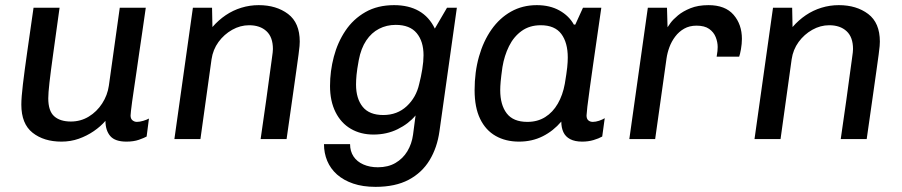

<svg xmlns="http://www.w3.org/2000/svg" viewBox="-20 -541 3508 747"><path d="M219.2 10Q150.5 10 106.8 -24.6Q63 -59.2 63 -133.8Q63 -161.5 69.1 -212.9Q75.2 -264.2 85.9 -339.1Q96.5 -414 110.5 -511H211.8Q196.8 -402.2 186.9 -331.4Q177 -260.5 172.4 -219.5Q167.8 -178.5 167.8 -158.5Q167.8 -109.5 190.6 -88.9Q213.5 -68.2 255.8 -68.2Q294 -68.2 325.4 -87.4Q356.8 -106.5 377.5 -138.5Q398.2 -170.5 403.5 -207.5L446 -511H547.2Q540.5 -463.8 534 -419.5Q527.5 -375.2 521.6 -335.1Q515.8 -295 510.8 -260Q505.8 -225 501.4 -196.2Q497 -167.5 494.1 -145.8Q491.2 -124 489.6 -110.1Q488 -96.2 488 -91.8Q488 -78.8 495.6 -72.8Q503.2 -66.8 512.5 -66.8Q523.5 -66.8 537.2 -70.9Q551 -75 559.5 -79.8L550.5 -9.8Q541 -4.5 520.5 2.8Q500 10 471.8 10Q427.8 10 409.1 -11.6Q390.5 -33.2 390.2 -70.8Q371.5 -49 344.9 -30.8Q318.2 -12.5 286.5 -1.2Q254.8 10 219.2 10Z M658.5 0 730.5 -511H805L806.5 -435.8Q830 -462.8 858.2 -481.9Q886.5 -501 919.2 -511Q952 -521 986.5 -521Q1055.2 -521 1100.8 -486.6Q1146.2 -452.2 1146.2 -379.2Q1146.2 -373 1145.4 -362Q1144.5 -351 1141.6 -329.2Q1138.8 -307.5 1133 -267Q1127.2 -226.5 1118.1 -161.8Q1109 -97 1095 0H994Q1007.2 -91.2 1015.8 -152.2Q1024.2 -213.2 1029.2 -250.6Q1034.2 -288 1037.1 -308Q1040 -328 1040.9 -336.8Q1041.8 -345.5 1041.8 -350.2Q1041.8 -396.5 1016.8 -419.6Q991.8 -442.8 949.2 -442.8Q914.8 -442.8 883.4 -425.1Q852 -407.5 830.2 -377.8Q808.5 -348 803 -310.2L759.8 0Z M1441 186Q1391.5 186 1354.1 173.2Q1316.8 160.5 1291.2 137.9Q1265.8 115.2 1253.1 84.9Q1240.5 54.5 1240.5 19.8H1342Q1342 47.5 1355.5 67.8Q1369 88 1393.8 98.9Q1418.5 109.8 1450.2 109.8Q1489.8 109.8 1518.6 93Q1547.5 76.2 1564.9 47.4Q1582.2 18.5 1587 -17L1596.8 -91.8Q1569.5 -59.2 1527.1 -38.4Q1484.8 -17.5 1433 -17.5Q1383.2 -17.5 1345 -39.8Q1306.8 -62 1285.4 -104.8Q1264 -147.5 1264 -206.5Q1264 -264.2 1278.8 -320.2Q1293.5 -376.2 1323.9 -421.5Q1354.2 -466.8 1401.6 -493.9Q1449 -521 1513.2 -521Q1570 -521 1609.9 -498.2Q1649.8 -475.5 1671.8 -429.8L1719.2 -511H1757.5L1689.8 -30.5Q1681 33.2 1651.4 82.1Q1621.8 131 1569.9 158.5Q1518 186 1441 186ZM1471.2 -93.5Q1525.5 -93.5 1562.4 -127.8Q1599.2 -162 1610.8 -213.8Q1618 -241.5 1622.9 -271.8Q1627.8 -302 1627.8 -326Q1627.8 -380.2 1601.1 -412.2Q1574.5 -444.2 1519.5 -444.2Q1484.2 -444.2 1454.8 -429Q1425.2 -413.8 1404.9 -383.4Q1384.5 -353 1375.8 -307Q1369 -270 1367.1 -249.2Q1365.2 -228.5 1365.2 -212.2Q1365.2 -157.5 1391 -125.5Q1416.8 -93.5 1471.2 -93.5Z M1999.2 10Q1947.5 10 1908.5 -12.1Q1869.5 -34.2 1848 -78.6Q1826.5 -123 1826.5 -190Q1826.5 -260.8 1843.5 -320.8Q1860.5 -380.8 1892.1 -425.9Q1923.8 -471 1968.4 -496Q2013 -521 2068.5 -521Q2119.5 -521 2156.6 -500.2Q2193.8 -479.5 2212.8 -445.2H2218.2L2248.2 -511H2319.5Q2312 -458.8 2303.9 -402.8Q2295.8 -346.8 2288.2 -294Q2280.8 -241.2 2274.6 -197.5Q2268.5 -153.8 2265.2 -125.9Q2262 -98 2262 -91.8Q2262 -78.8 2268.9 -72.8Q2275.8 -66.8 2286.5 -66.8Q2297.5 -66.8 2310.9 -71.2Q2324.2 -75.8 2332.8 -81.2L2323 -9.8Q2309.8 -2.2 2289.2 3.9Q2268.8 10 2245 10Q2216.8 10 2198.4 0.4Q2180 -9.2 2171.9 -26.9Q2163.8 -44.5 2163.8 -68Q2132.8 -31.5 2091.5 -10.8Q2050.2 10 1999.2 10ZM2031.8 -66.8Q2071.2 -66.8 2101 -85.4Q2130.8 -104 2150.1 -137.5Q2169.5 -171 2177.5 -215.2Q2184.5 -257 2186.8 -278.9Q2189 -300.8 2189 -317.2Q2189 -375.2 2163.8 -409Q2138.5 -442.8 2083.8 -442.8Q2040.5 -442.8 2009.6 -420.6Q1978.8 -398.5 1960.4 -361.4Q1942 -324.2 1934.8 -280Q1929.5 -242.5 1927.9 -223.6Q1926.2 -204.8 1926.2 -190.2Q1926.2 -133 1951.5 -99.9Q1976.8 -66.8 2031.8 -66.8Z M2428.5 0 2500.5 -511H2575L2577.2 -435Q2578.8 -438 2588.5 -451.4Q2598.2 -464.8 2617.6 -481Q2637 -497.2 2666.5 -509.1Q2696 -521 2736.5 -521Q2801.5 -521 2834 -483.5Q2866.5 -446 2866.5 -389.8Q2866.5 -370.8 2862.8 -349.6Q2859 -328.5 2855.8 -320.5H2768.2Q2770.5 -332.5 2771.4 -342.4Q2772.2 -352.2 2772.2 -358.2Q2772.2 -377.2 2764.6 -396.5Q2757 -415.8 2739.1 -428.5Q2721.2 -441.2 2689.8 -441.2Q2662.5 -441.2 2641.9 -429.5Q2621.2 -417.8 2606.9 -398.6Q2592.5 -379.5 2584.4 -357.4Q2576.2 -335.2 2573.2 -313.5L2529 0Z M2915.5 0 2987.5 -511H3062L3063.5 -435.8Q3087 -462.8 3115.2 -481.9Q3143.5 -501 3176.2 -511Q3209 -521 3243.5 -521Q3312.2 -521 3357.8 -486.6Q3403.2 -452.2 3403.2 -379.2Q3403.2 -373 3402.4 -362Q3401.5 -351 3398.6 -329.2Q3395.8 -307.5 3390 -267Q3384.2 -226.5 3375.1 -161.8Q3366 -97 3352 0H3251Q3264.2 -91.2 3272.8 -152.2Q3281.2 -213.2 3286.2 -250.6Q3291.2 -288 3294.1 -308Q3297 -328 3297.9 -336.8Q3298.8 -345.5 3298.8 -350.2Q3298.8 -396.5 3273.8 -419.6Q3248.8 -442.8 3206.2 -442.8Q3171.8 -442.8 3140.4 -425.1Q3109 -407.5 3087.2 -377.8Q3065.5 -348 3060 -310.2L3016.8 0Z"/></svg>

Font: Chivo Medium
Style: Italic
Weight: 500
Italic angle: -8.05°
Designer: Hector Gatti
Foundry: Omnibus-Type
Version: Version 2.002